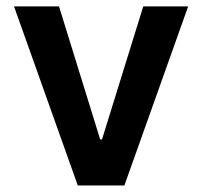

<svg xmlns="http://www.w3.org/2000/svg" viewBox="-20 -565 616 585"><path d="M553.3 -545.5H416.5L290.8 -140.3H285.2L159.8 -545.5H22.7L217 0H359Z"/></svg>

Font: TID UI Semi Bold
Style: Regular
Weight: 600
Designer: The TID Project Authors
Foundry: Bakken & Bæck
Version: Version 1.001;hotconv 1.0.109;makeotfexe 2.5.65596